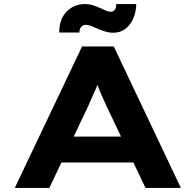

<svg xmlns="http://www.w3.org/2000/svg" viewBox="-20 -930 968 950"><path d="M53 0 386 -700H543L875 0H700L508 -403Q498 -426 488.5 -446Q479 -466 471.5 -485.5Q464 -505 457 -525Q450 -545 444 -565L481 -566Q474 -544 467 -523.5Q460 -503 451 -483Q442 -463 433 -443.5Q424 -424 415 -402L224 0ZM208 -126 263 -254H663L692 -126ZM541 -768Q521 -768 501 -774Q481 -780 457 -790Q439 -799 426.5 -803Q414 -807 404 -807Q390 -807 381.5 -797Q373 -787 373 -769H273Q273 -835 309.5 -872.5Q346 -910 401 -910Q419 -910 436.5 -905Q454 -900 481 -888Q497 -880 508 -876Q519 -872 528 -872Q541 -872 548.5 -882.5Q556 -893 555 -910H654Q654 -872 639.5 -839Q625 -806 600 -787Q575 -768 541 -768Z"/></svg>

Font: Lexend Tera
Style: Bold
Weight: 700
Designer: Bonnie Shaver-Troup, Thomas Jockin
Foundry: Lexend
Version: Version 1.007